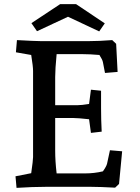

<svg xmlns="http://www.w3.org/2000/svg" viewBox="-20 -904 675 929"><path d="M55 -51 131 -66Q140 -129 140 -144V-561Q140 -582 131 -638L57 -651L62 -710Q152 -705 178 -705H409Q460 -705 523 -710L542 -692L549 -556L488 -551L478 -603Q476 -615 461 -638Q415 -642 380 -642H254Q247 -569 247 -531V-395H355Q375 -395 411 -401L420 -470L469 -465V-381Q469 -324 472 -267L420 -261L411 -327Q357 -333 335 -333H247V-174Q247 -125 254 -65H393Q436 -65 478 -75Q495 -99 498 -112L512 -177L571 -172L556 -14L537 4Q461 0 423 0H199Q138 0 60 5ZM309 -823 159 -753 132 -792 271 -884H348L487 -791L460 -752Z"/></svg>

Font: Andada Pro SemiBold
Style: Regular
Weight: 600
Designer: Carolina Giovagnoli
Foundry: Huerta Tipografica
Version: Version 3.005